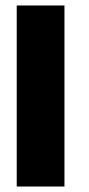

<svg xmlns="http://www.w3.org/2000/svg" viewBox="-20 -680 324 700"><path d="M41 -660H215V0H41Z"/></svg>

Font: League Spartan Thin ExtraBold
Style: Regular
Weight: 800
Version: Version 2.002